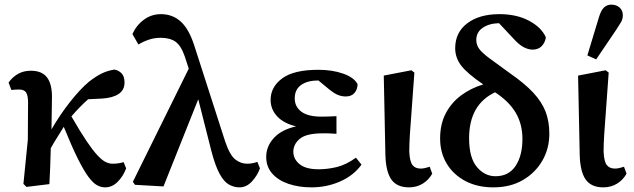

<svg xmlns="http://www.w3.org/2000/svg" viewBox="-20 -794 2732 828"><path d="M94 12 81 -1 100 -191 101 -352Q101 -381 93 -394.5Q85 -408 62 -408Q55 -408 46 -407.5Q37 -407 29 -406L17 -438Q34 -462 58 -475.5Q82 -489 113 -489Q162 -489 184 -458.5Q206 -428 204 -366L202 -236Q239 -300 282.5 -355Q326 -410 363 -441Q395 -466 420.5 -478Q446 -490 474 -494Q493 -490 505 -477Q517 -464 517 -438Q517 -406 492 -389Q467 -372 421 -369L360 -366Q341 -349 323 -330.5Q305 -312 288 -292Q326 -226 353 -186Q380 -146 400 -124.5Q420 -103 435.5 -95.5Q451 -88 465 -88Q480 -88 492.5 -90Q505 -92 513 -95L524 -68Q512 -35 488 -10.5Q464 14 433 14Q416 14 399 5Q382 -4 362 -30.5Q342 -57 316 -109Q290 -161 255 -247Q241 -224 227 -202Q213 -180 199 -155Q198 -115 196.5 -75Q195 -35 193 0Z M1013 14Q989 14 967.5 2Q946 -10 927.5 -43.5Q909 -77 892 -141L835 -366L685 10L562 3L553 -10L794 -498L777 -550Q761 -597 737 -614Q713 -631 673 -631Q645 -631 620.5 -622.5Q596 -614 577 -602L551 -647Q568 -685 600.5 -709Q633 -733 674 -733Q724 -733 759.5 -701Q795 -669 818 -597L951 -184Q971 -125 994.5 -106.5Q1018 -88 1046 -88Q1068 -88 1090 -96L1101 -68Q1090 -37 1066.5 -11.5Q1043 14 1013 14Z M1323 14Q1269 14 1224.5 -1Q1180 -16 1154 -45.5Q1128 -75 1128 -117Q1128 -163 1161 -199Q1194 -235 1257 -249Q1203 -262 1175 -292.5Q1147 -323 1147 -363Q1147 -419 1197 -456Q1247 -493 1353 -493Q1413 -493 1460 -476.5Q1507 -460 1522 -431Q1522 -409 1509 -393.5Q1496 -378 1471 -378Q1452 -378 1434 -386Q1416 -394 1387 -419L1353 -447Q1306 -447 1278.5 -427.5Q1251 -408 1251 -370Q1251 -334 1279.5 -312.5Q1308 -291 1366 -291Q1381 -291 1395 -291.5Q1409 -292 1431 -293V-217Q1406 -219 1394.5 -219Q1383 -219 1372 -219Q1301 -219 1273 -195.5Q1245 -172 1245 -140Q1245 -108 1272 -86Q1299 -64 1354 -64Q1392 -64 1432 -73.5Q1472 -83 1515 -114L1539 -84Q1505 -37 1447 -11.5Q1389 14 1323 14Z M1744 14Q1692 14 1668 -19.5Q1644 -53 1642 -126L1635 -468L1754 -491L1767 -481Q1760 -379 1755 -315.5Q1750 -252 1747.5 -212Q1745 -172 1745 -140Q1747 -97 1759 -82Q1771 -67 1794 -67Q1804 -67 1814 -69.5Q1824 -72 1833 -75L1844 -45Q1829 -18 1803 -2Q1777 14 1744 14Z M2108 14Q2039 14 1987.5 -13Q1936 -40 1907 -87.5Q1878 -135 1878 -197Q1878 -259 1902.5 -305.5Q1927 -352 1969 -383Q2011 -414 2064 -430Q1995 -477 1969 -511Q1943 -545 1943 -586Q1943 -654 1995 -693.5Q2047 -733 2134 -733Q2208 -733 2261.5 -704.5Q2315 -676 2334 -633Q2331 -611 2316.5 -595.5Q2302 -580 2277 -580Q2258 -580 2237.5 -591Q2217 -602 2192 -630L2132 -694Q2089 -693 2061.5 -674Q2034 -655 2034 -622Q2034 -601 2046 -584Q2058 -567 2089.5 -543.5Q2121 -520 2178 -479Q2243 -434 2280 -394Q2317 -354 2333 -312Q2349 -270 2349 -217Q2349 -153 2318.5 -100.5Q2288 -48 2234 -17Q2180 14 2108 14ZM2003 -198Q2003 -114 2036.5 -74Q2070 -34 2117 -34Q2174 -34 2203.5 -78.5Q2233 -123 2233 -195Q2233 -258 2204.5 -307Q2176 -356 2115 -396Q2003 -343 2003 -198Z M2582 14Q2530 14 2506 -19.5Q2482 -53 2480 -126L2473 -468L2592 -491L2605 -481Q2598 -379 2593 -315.5Q2588 -252 2585.5 -212Q2583 -172 2583 -140Q2585 -97 2597 -82Q2609 -67 2632 -67Q2642 -67 2652 -69.5Q2662 -72 2671 -75L2682 -45Q2667 -18 2641 -2Q2615 14 2582 14ZM2513 -555 2563 -720Q2572 -750 2585 -762Q2598 -774 2616 -774Q2638 -774 2652 -761.5Q2666 -749 2666 -728Q2666 -712 2658.5 -699Q2651 -686 2637 -665L2551 -538Z"/></svg>

Font: Source Serif Pro Semibold
Style: Regular
Weight: 600
Designer: Frank Grießhammer
Foundry: Adobe Systems Incorporated
Version: Version 3.000;hotconv 1.0.109;makeotfexe 2.5.65596